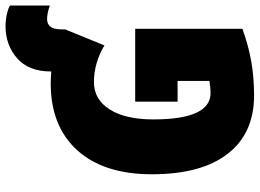

<svg xmlns="http://www.w3.org/2000/svg" viewBox="-142 -785 937 693"><g transform="rotate(-90 326.5 -438.5)"><path d="M653 -871V-727Q626 -737 604 -737Q567 -737 567 -686V-672L509 -530Q482 -547 447.5 -557.5Q413 -568 377 -568Q314 -568 278 -511Q242 -454 242 -354Q242 -147 337 -147Q355 -147 381 -151V-266H306V-419H569V-32Q511 -11 453.5 -0.5Q396 10 328 10Q192 10 118 -85Q44 -180 44 -359Q44 -532 130.5 -628Q217 -724 373 -724Q387 -724 415 -722V-723Q415 -804 463 -845.5Q511 -887 578 -887Q601 -887 622.5 -882Q644 -877 653 -871Z"/></g></svg>

Font: Noto Sans Display Black Narrow
Style: Regular
Weight: 900
Width: 4
Designer: Monotype Design team
Foundry: Monotype Imaging Inc.
Version: Version 1.000